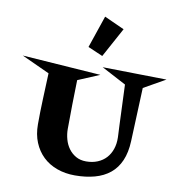

<svg xmlns="http://www.w3.org/2000/svg" viewBox="-193 -1060 1101 1180"><g transform="rotate(10 358.0 -470.5)"><path d="M805.7 -651.4 670.9 -575.2 657.2 -240.2Q654.3 -169.9 632.3 -119.1Q610.4 -68.4 570.8 -36.1Q531.2 -3.9 476.1 11.2Q420.9 26.4 352.5 26.4Q292 26.4 240.7 7.8Q189.5 -10.7 152.8 -45.9Q116.2 -81.1 95.7 -130.9Q75.2 -180.7 75.2 -243.2Q75.2 -322.3 78.6 -402.8Q82 -483.4 85 -563.5L-89.8 -643.6L400.4 -609.4L265.6 -552.7Q263.7 -476.6 262.2 -399.9Q260.7 -323.2 260.7 -247.1Q260.7 -214.8 269.5 -183.1Q278.3 -151.4 296.4 -126.5Q314.5 -101.6 341.8 -85.9Q369.1 -70.3 406.2 -70.3Q445.3 -70.3 477.1 -83.5Q508.8 -96.7 530.3 -120.1Q551.8 -143.6 563 -176.3Q574.2 -209 573.2 -247.1Q573.2 -249 573.2 -247.6Q573.2 -246.1 573.2 -250.5Q573.2 -254.9 572.3 -270.5Q571.3 -286.1 569.8 -322.3Q568.4 -358.4 565.9 -419.9Q563.5 -481.4 559.6 -577.1L406.2 -658.2ZM492.2 -910.2 391.6 -725.6 298.8 -765.6 367.2 -966.8Z"/></g></svg>

Font: Fontdiner Swanky
Style: Regular
Weight: 400
Designer: Font Diner, Inc
Foundry: Font Diner, Inc
Version: Version 1.001